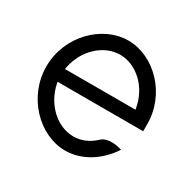

<svg xmlns="http://www.w3.org/2000/svg" viewBox="-112 -583 726 715"><g transform="rotate(30 251.0 -225.5)"><path d="M31 -226C31 -95 137 11 248 11C318 11 385 -31 427 -96C411 -101 367 -112 341 -90C315 -65 284 -50 248 -50C178 -50 113 -110 97 -191L96 -197H464V-227C464 -358 359 -462 248 -462C137 -462 31 -357 31 -226ZM96 -252 97 -258C112 -340 177 -401 248 -401C319 -401 384 -340 398 -258L399 -252Z"/></g></svg>

Font: Charger Sport
Style: LitNrw
Weight: 300
Designer: Jasper
Foundry: Cannot Into Space Fonts
Version: Version 1.1